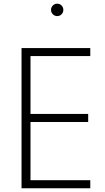

<svg xmlns="http://www.w3.org/2000/svg" viewBox="-20 -1007 564 1027"><path d="M95.2 0V-750H462.9V-707H143.1V-397.5H451.7V-354.5H143.1V-43H462.9V0ZM262.7 -930.7Q252.9 -940.4 252.9 -954.1Q252.9 -967.8 262.7 -977.5Q272.5 -987.3 286.1 -987.3Q299.8 -987.3 309.3 -977.5Q318.8 -967.8 318.8 -954.1Q318.8 -940.4 309.3 -930.7Q299.8 -920.9 286.1 -920.9Q272.5 -920.9 262.7 -930.7Z"/></svg>

Font: Spartan MB Light
Style: Regular
Weight: 300
Designer: Matt Bailey, Mirko Velimirovic
Foundry: Matt Bailey
Version: Version 1.005